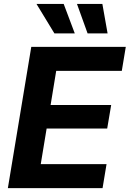

<svg xmlns="http://www.w3.org/2000/svg" viewBox="-20 -969 668 989"><path d="M20.5 0 141.1 -727.5H627.9L607.4 -604H269.5L240.7 -428.2H552.7L532.2 -307.1H220.2L189.9 -123.5H528.8L508.3 0ZM260.3 -796.9 168 -948.7H308.1L365.2 -796.9ZM431.2 -796.9 376.5 -948.7H507.3L534.2 -796.9Z"/></svg>

Font: Inter
Style: Bold Italic
Weight: 700
Italic angle: -9.39999°
Designer: Rasmus Andersson
Foundry: rsms
Version: Version 4.001;git-9221beed3